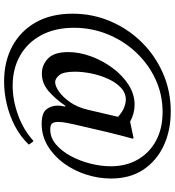

<svg xmlns="http://www.w3.org/2000/svg" viewBox="22 -685 856 940"><g transform="rotate(90 450.0 -215.0)"><path d="M502 -106 498 -107Q462 -55 424.5 -23.5Q387 8 340 8Q298 8 266.5 -22Q235 -52 235 -121Q235 -175 255.5 -231.5Q276 -288 312 -337Q348 -386 394.5 -416Q441 -446 493 -446Q535 -446 576 -424L656 -441L659 -437Q650 -405 641.5 -371.5Q633 -338 626 -309L589 -150Q585 -131 581 -111Q577 -91 577 -71Q577 -55 583 -44Q589 -33 614 -33Q654 -33 687 -61Q720 -89 744 -133.5Q768 -178 781 -229.5Q794 -281 794 -329Q794 -404 761.5 -461Q729 -518 669.5 -550.5Q610 -583 528 -583Q443 -583 368.5 -548.5Q294 -514 237 -453.5Q180 -393 148 -314.5Q116 -236 116 -149Q116 -57 152 10.5Q188 78 252 114.5Q316 151 400 151Q469 151 542 125Q615 99 670 49Q675 53 680 60Q685 67 688 72Q649 113 597 140Q545 167 489 180Q433 193 379 193Q281 193 206 152.5Q131 112 89 37Q47 -38 47 -142Q47 -240 84 -327Q121 -414 186.5 -480.5Q252 -547 339 -585Q426 -623 526 -623Q619 -623 693 -588.5Q767 -554 810.5 -489Q854 -424 854 -330Q854 -269 834.5 -208.5Q815 -148 779 -99Q743 -50 694 -20.5Q645 9 586 9Q534 9 515.5 -14Q497 -37 497 -71Q497 -79 498 -86Q499 -93 502 -106ZM518 -220 552 -365Q527 -387 505.5 -395Q484 -403 468 -403Q435 -403 409.5 -379Q384 -355 366.5 -317Q349 -279 340 -235.5Q331 -192 331 -154Q331 -97 348 -77Q365 -57 382 -57Q401 -57 428 -75.5Q455 -94 480.5 -130.5Q506 -167 518 -220Z"/></g></svg>

Font: Tiro Tamil
Style: Italic
Weight: 400
Italic angle: -11°
Designer: Tamil: Fernando Mello & Fiona Ross, assisted by Kaja Sojewska. Latin: John Hudson with Paul Hanslow, assisted by Kaja So
Foundry: Tiro Typeworks Ltd.
Version: Version 1.52